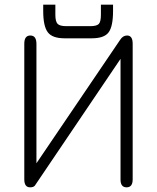

<svg xmlns="http://www.w3.org/2000/svg" viewBox="-20 -795 672 822"><path d="M464 -775V-748Q464 -682 445 -656.5Q426 -631 373 -631H256Q204 -631 184.5 -657Q165 -683 165 -748V-775H217V-732Q217 -703 226.5 -693Q236 -683 264 -683H366Q394 -683 403 -692.5Q412 -702 412 -732V-775ZM109 7Q84 7 84 -27V-608Q84 -643 110 -643Q136 -643 136 -607V-96L494 -624Q506 -643 524 -643Q548 -643 548 -608V-27Q548 7 522 7Q496 7 496 -26V-543L129 0Q123 7 109 7Z"/></svg>

Font: Jura
Style: Regular
Weight: 400
Designer: Daniel Johnson, Alexei Vanyashin
Foundry: Daniel Johnson
Version: Version 5.103